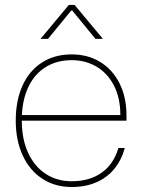

<svg xmlns="http://www.w3.org/2000/svg" viewBox="-20 -750 577 779"><path d="M43.9 -260.7Q43.9 -341.3 71 -401.9Q98.1 -462.4 149.4 -495.8Q200.7 -529.3 271 -529.3Q335.9 -529.3 386.2 -498.8Q436.5 -468.3 464.8 -412.1Q493.2 -356 493.2 -281.2V-260.3H68.4Q68.8 -183.1 95.2 -127.7Q121.6 -72.3 167 -43.5Q212.4 -14.6 271 -14.6Q343.3 -14.6 392.1 -49.1Q440.9 -83.5 460.4 -149.4H486.3Q472.7 -100.1 443.6 -64.7Q414.6 -29.3 370.8 -10.3Q327.1 8.8 271 8.8Q203.1 8.8 151.6 -24.9Q100.1 -58.6 72 -119.6Q43.9 -180.7 43.9 -260.7ZM271 -505.9Q212.9 -505.9 168.5 -479.7Q124 -453.6 98.1 -403.3Q72.3 -353 68.8 -283.2H468.3Q468.3 -352.5 442.4 -402.8Q416.5 -453.1 371.8 -479.5Q327.1 -505.9 271 -505.9ZM259.3 -730H271V-707H268.6L174.8 -592.3H144.5ZM367.2 -592.3 273.4 -707H271V-730H282.7L397.5 -592.3Z"/></svg>

Font: Wand UI Pro
Style: Regular
Weight: 400
Designer: Andreas Faust
Version: Version 1.003;FEAKit 1.0